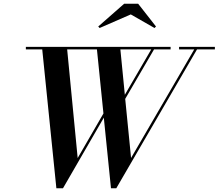

<svg xmlns="http://www.w3.org/2000/svg" viewBox="-20 -1002 1175 1032"><path d="M683 -924.5 810.5 -851.5 818.5 -859.5 722.5 -982H647.5L508 -859.5L515.5 -851.5ZM684.5 -153 653 -470.5 808 -736.5H897V-750H119V-736.5H207L283 10H318.5L538 -369.5L576.5 10H605L1039 -736.5H1135V-750H942.5V-736.5H1024ZM397.5 -152.5 341 -736.5H501L536 -392ZM627 -736.5H793L651 -492.5Z"/></svg>

Font: Bodoni* 16pt Medium
Style: Italic
Weight: 500
Italic angle: -13°
Version: Version 2.3